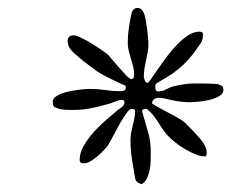

<svg xmlns="http://www.w3.org/2000/svg" viewBox="-20 -727 584 485"><path d="M309.6 -373.5Q309.6 -382.8 311.3 -391.8Q313 -400.9 315.2 -409.7Q317.4 -418.5 319.3 -427.5Q321.3 -436.5 321.3 -445.3Q321.3 -452.1 312 -452.1Q308.6 -452.1 303.5 -446Q298.3 -439.9 292.2 -430.4Q286.1 -420.9 279.8 -409.4Q273.4 -397.9 268.1 -387.7Q262.7 -377.4 258.5 -369.9Q254.4 -362.3 252.9 -359.9Q247.1 -352.1 236.1 -341.3Q225.1 -330.6 214.8 -323.7Q208 -318.8 202.6 -316.7Q197.3 -314.5 190.4 -314.5Q181.2 -314.5 181.2 -322.8Q181.2 -340.8 191.4 -358.6Q201.7 -376.5 216.3 -392.8Q231 -409.2 247.3 -423.3Q263.7 -437.5 275.9 -447.8Q277.8 -449.7 283.9 -453.6Q290 -457.5 291 -459.5Q291.5 -460.4 293 -462.6Q294.4 -464.8 294.4 -467.3Q294.4 -474.6 288.6 -474.6Q280.8 -474.6 271.2 -470.5Q261.7 -466.3 252 -463.9Q227.5 -457 207.3 -453.1Q187 -449.2 162.6 -449.2Q149.9 -449.2 139.4 -450.2Q128.9 -451.2 116.7 -457Q114.3 -460.4 113.8 -463.1Q113.3 -465.8 113.3 -470.7Q113.3 -477.1 119.4 -481.9Q125.5 -486.8 134.8 -490.5Q144 -494.1 155.3 -496.3Q166.5 -498.5 177 -500Q187.5 -501.5 195.6 -502Q203.6 -502.4 207 -502.4Q227.1 -502.4 246.1 -499.5Q265.1 -496.6 285.2 -496.6Q289.6 -496.6 293.7 -498.5Q297.9 -500.5 297.9 -505.4Q297.9 -511.2 294.4 -511.7Q290 -513.2 280.3 -517.8Q270.5 -522.5 259.8 -527.8Q249 -533.2 239.5 -538.3Q230 -543.5 226.6 -545.9Q226.1 -546.4 219.7 -551Q213.4 -555.7 204.8 -562Q196.3 -568.4 188.2 -574.7Q180.2 -581.1 175.8 -585.4Q166.5 -592.3 158.7 -601.8Q150.9 -611.3 150.9 -623.5Q150.9 -637.7 166.5 -637.7Q172.4 -637.7 184.6 -631.8Q196.8 -626 210.2 -617.9Q223.6 -609.9 235.8 -601.3Q248 -592.8 253.9 -587.9Q257.3 -584 265.6 -574Q273.9 -564 283 -553.7Q292 -543.5 300 -535.4Q308.1 -527.3 311 -527.3Q316.4 -527.3 317.6 -531Q318.8 -534.7 318.8 -539.1Q318.8 -548.8 316.4 -558.8Q314 -568.8 310.8 -578.9Q307.6 -588.9 305.2 -598.9Q302.7 -608.9 302.7 -619.1Q302.7 -637.7 305.7 -657.7Q308.6 -677.7 313 -696.3Q317.9 -707 327.1 -707Q333.5 -707 337.4 -703.1Q341.3 -699.2 343.5 -693.8Q345.7 -688.5 346.9 -682.1Q348.1 -675.8 349.1 -670.9Q350.1 -666 351.1 -657.7Q352.1 -649.4 353 -641.1Q354 -632.8 354.5 -625.5Q355 -618.2 355 -615.7Q355 -605.5 353 -595.2Q351.1 -585 348.9 -574.7Q346.7 -564.5 345 -554.2Q343.3 -543.9 343.3 -533.7Q343.3 -532.2 344 -529.5Q344.7 -526.9 345.7 -524.2Q346.7 -521.5 348.4 -519.5Q350.1 -517.6 352.5 -517.6Q354.5 -517.6 361.1 -527.1Q367.7 -536.6 377.7 -551Q387.7 -565.4 400.1 -582.3Q412.6 -599.1 426.5 -613.5Q440.4 -627.9 454.8 -637.5Q469.2 -647 483.4 -647Q486.8 -647 489.7 -645.8Q492.7 -644.5 492.7 -640.1Q492.7 -628.9 489.3 -621.6Q478 -604 466.8 -589.6Q455.6 -575.2 442.9 -563.2Q430.2 -551.3 415.3 -541Q400.4 -530.8 382.8 -521Q375.5 -516.6 373.8 -514.9Q372.1 -513.2 372.1 -508.3Q372.1 -503.9 373.3 -500Q374.5 -496.1 378.9 -496.1Q391.1 -496.1 400.1 -501.5Q409.2 -506.8 419.4 -509.3Q429.2 -511.7 443.4 -513.9Q457.5 -516.1 468.3 -516.1H492.7H499.5Q507.3 -516.1 515.9 -515.4Q524.4 -514.6 529.3 -514.6Q536.6 -512.2 540.5 -510Q544.4 -507.8 544.4 -500Q544.4 -490.2 533.7 -484.1Q522.9 -478 508.8 -474.6Q494.6 -471.2 480.5 -470Q466.3 -468.8 460 -468.8Q445.3 -468.8 431.4 -470.9Q417.5 -473.1 407.2 -475.6Q398.9 -477.5 393.3 -478.8Q387.7 -480 379.4 -480Q375 -480 369.6 -476.6Q364.3 -473.1 364.3 -466.3Q364.3 -464.8 374.3 -459.2Q384.3 -453.6 397 -446.8Q409.7 -439.9 421.6 -433.6Q433.6 -427.2 438 -423.8Q442.9 -420.9 450.2 -414.1Q457.5 -407.2 464.8 -399.4Q472.2 -391.6 478.3 -384.8Q484.4 -377.9 486.8 -375Q492.7 -368.2 497.3 -359.4Q502 -350.6 502 -342.3V-338.9Q502 -336.4 501.2 -334.2Q500.5 -332 497.1 -332Q486.8 -332 473.4 -337.4Q460 -342.8 446.3 -351.1Q432.6 -359.4 420.4 -369.1Q408.2 -378.9 400.9 -387.7Q394.5 -395 389.2 -403.3Q383.8 -411.6 378.2 -420.2Q372.6 -428.7 366.5 -436.5Q360.4 -444.3 352.5 -450.2Q350.6 -452.1 350.1 -452.1H349.1Q345.7 -452.1 342.3 -450.9Q338.9 -449.7 338.9 -445.3Q338.9 -444.3 339.4 -443.8Q339.4 -443.4 339.8 -442.9Q347.7 -415.5 354.2 -392.8Q360.8 -370.1 360.8 -342.8Q360.8 -334 360.6 -322Q360.4 -310.1 358.2 -298.3Q356 -286.6 351.3 -276.6Q346.7 -266.6 337.4 -261.7Q332 -263.7 327.9 -266.1Q323.7 -268.6 321.3 -276.9Q316.9 -301.8 313.2 -325.2Q309.6 -348.6 309.6 -373.5Z"/></svg>

Font: IM FELL French Canon
Style: Italic
Weight: 400
Italic angle: -17°
Designer: Igino Marini
Foundry: Igino Marini
Version: 3.00